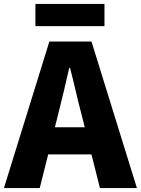

<svg xmlns="http://www.w3.org/2000/svg" viewBox="-28 -956 716 976"><path d="M152 -823H503V-936H152ZM-8 0H174L217 -171H437L480 0H668L437 -745H223ZM251 -309 267 -372C286 -446 306 -533 324 -611H328C348 -535 367 -446 387 -372L403 -309Z"/></svg>

Font: Noto Sans TC Black
Style: Regular
Weight: 900
Designer: Ryoko NISHIZUKA 西塚涼子 (kana, bopomofo & ideographs); Paul D. Hunt (Latin, Greek & Cyrillic); Sandoll Communications 산돌커뮤니
Foundry: Adobe
Version: Version 2.004;hotconv 1.0.118;makeotfexe 2.5.65603